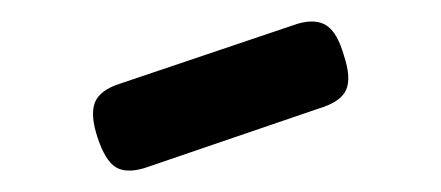

<svg xmlns="http://www.w3.org/2000/svg" viewBox="-20 -700 407 177"><path d="M113 -545Q96 -540 86.5 -546Q77 -552 70 -573Q63 -594 67.5 -605.5Q72 -617 91 -623L254 -678Q271 -683 281 -676.5Q291 -670 297 -649Q304 -628 299 -617Q294 -606 274 -600Z"/></svg>

Font: Fredoka SemiExpanded
Style: Regular
Weight: 400
Width: 6
Designer: Ben Nathan
Foundry: Milena B. Brandão, Ben Nathan
Version: Version 2.001